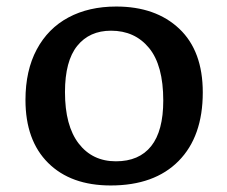

<svg xmlns="http://www.w3.org/2000/svg" viewBox="-20 -554 696 588"><path d="M319 14Q197 14 127.5 -55Q58 -124 58 -248Q58 -338 92.5 -402.5Q127 -467 189.5 -500.5Q252 -534 336 -534Q457 -534 529 -466Q601 -398 601 -271Q601 -136 527 -61Q453 14 319 14ZM335 -60Q406 -60 443 -106.5Q480 -153 480 -246Q480 -354 436.5 -407Q393 -460 320 -460Q254 -460 216.5 -413.5Q179 -367 179 -272Q179 -169 221 -114.5Q263 -60 335 -60Z"/></svg>

Font: Literata 7pt Medium
Style: Regular
Weight: 500
Designer: Latin by Veronika Burian and Jose Scaglione. Greek by Irene Vlachou. Cyrillic by Vera Evstafieva.
Foundry: TypeTogether
Version: Version 3.002